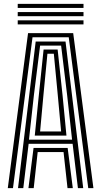

<svg xmlns="http://www.w3.org/2000/svg" viewBox="-20 -971 522 991"><path d="M20.2 0 124.8 -800H357.8L462.2 0H435.5L334.8 -778.5H147.8L47 0ZM126.8 0 153.2 -207.5H329.2L355.8 0H328.5L308 -186.2H174.5L154 0ZM73 0 164.2 -756.8H318.2L409.5 0H382.2L354.8 -228.8H127.8L100.2 0ZM129.5 -250H352L326.5 -480.2L295.5 -735.5H187L155 -480.2ZM159.5 -271.2 180.5 -480.2 205 -715.2H277.5L302.8 -480.2L323 -271.2ZM187 -292.5H295.5L278.2 -480.2L257.8 -693.8H224.8L204.2 -480.2ZM71.5 -930V-951.2H411V-930ZM71.5 -845V-866.2H411V-845ZM71.5 -887.5V-908.8H411V-887.5Z"/></svg>

Font: Big Shoulders Inline Text Thin ExtraBold
Style: Regular
Weight: 800
Version: Version 2.002